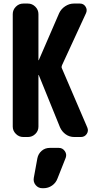

<svg xmlns="http://www.w3.org/2000/svg" viewBox="-20 -750 540 1051"><path d="M318.4 -377 458 -51.8Q465.8 -33.2 454.6 -16.6Q443.4 0 422.9 0H386.7Q360.4 0 339.8 -14.6Q319.3 -29.3 308.6 -52.7L192.4 -338.9Q192.4 -339.8 191.4 -339.8Q190.4 -339.8 190.4 -338.9V-56.6Q190.4 -33.2 173.3 -16.6Q156.2 0 132.8 0H107.4Q84 0 66.9 -17.1Q49.8 -34.2 49.8 -56.6V-672.9Q49.8 -696.3 66.9 -713.4Q84 -730.5 107.4 -730.5H132.8Q156.2 -730.5 173.3 -713.4Q190.4 -696.3 190.4 -672.9V-420.9Q190.4 -419.9 191.4 -419.9Q192.4 -419.9 192.4 -420.9L303.7 -677.7Q314.5 -701.2 336.9 -715.8Q359.4 -730.5 383.8 -730.5H418Q437.5 -730.5 448.2 -713.9Q459 -697.3 451.2 -678.7L319.3 -392.6Q315.4 -383.8 318.4 -377ZM302.7 59.6Q322.3 59.6 334.5 76.7Q346.7 93.8 339.8 113.3L294.9 226.6Q286.1 251 265.1 265.6Q244.1 280.3 217.8 280.3H211.9Q189.5 280.3 175.3 263.2Q161.1 246.1 165 223.6L184.6 116.2Q189.5 91.8 208 75.7Q226.6 59.6 252 59.6Z"/></svg>

Font: Rounded Mgen+ 2m bold
Style: Bold
Weight: 700
Designer: [Source Han Sans]
Ryoko NISHIZUKA  (kana & ideographs); Paul D. Hunt (Latin, Greek & Cyrillic); Wenlong ZHANG  (bopomofo
Version: Version 1.059.20150602